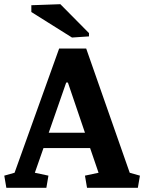

<svg xmlns="http://www.w3.org/2000/svg" viewBox="-33 -891 684 911"><path d="M-12.7 -57.6 36.1 -71.3 247.6 -660.6H376L582.5 -71.3L630.9 -57.6L621.1 0H379.9L370.1 -57.6L434.6 -71.3L394.5 -188.5H173.3L132.3 -71.3L196.8 -57.6L187 0H-2.9ZM198.2 -261.2H370.1L289.1 -499.5H281.2ZM389.2 -718.3 308.6 -712.9 115.7 -834V-866.2L253.4 -871.1L389.2 -733.9Z"/></svg>

Font: Noticia Text
Style: Bold
Weight: 700
Designer: JM Sole
Foundry: JM Sole
Version: Version 1.003